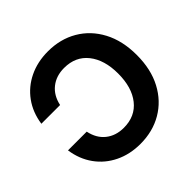

<svg xmlns="http://www.w3.org/2000/svg" viewBox="-187 -914 1101 1101"><g transform="rotate(-45 363.0 -363.5)"><path d="M349.6 -739.3Q449.7 -739.3 527.8 -693.6Q606 -647.9 650.6 -563.7Q695.3 -479.5 695.3 -364.3Q695.3 -248 650.6 -163.8Q606 -79.6 527.8 -33.9Q449.7 11.7 349.6 11.7Q264.6 11.7 196.3 -21.5Q127.9 -54.7 84.5 -115Q41 -175.3 29.3 -256.3H181.2Q194.3 -191.9 238.5 -156.5Q282.7 -121.1 347.7 -121.1Q440.4 -121.1 492.4 -186.8Q544.4 -252.4 544.4 -364.3Q544.4 -475.1 492.4 -540.8Q440.4 -606.4 347.7 -606.4Q283.2 -606.4 239 -571.3Q194.8 -536.1 181.2 -472.2H29.3Q41 -553.2 84.5 -613.3Q127.9 -673.3 196.3 -706.3Q264.6 -739.3 349.6 -739.3Z"/></g></svg>

Font: Inter Display
Style: Bold
Weight: 700
Designer: Rasmus Andersson
Foundry: rsms
Version: Version 4.001;git-9221beed3